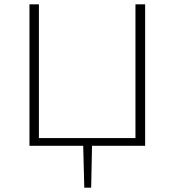

<svg xmlns="http://www.w3.org/2000/svg" viewBox="-20 -678 812 893"><path d="M655 -658V0H408L404 195H372L367 0H117V-658H161V-36H610V-658Z"/></svg>

Font: Ysabeau SC Light
Style: Regular
Weight: 300
Designer: Christian Thalmann (Catharsis Fonts)
Version: Version 0.003